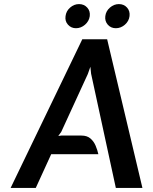

<svg xmlns="http://www.w3.org/2000/svg" viewBox="-20 -919 748 939"><path d="M32 0 382.5 -727H504L676.5 0H546.5L425.5 -558.5L422 -592.5L409.5 -557L279.5 -274L265 -254L279.5 -256H378.5Q405.5 -256 422 -242Q438.5 -228 447.5 -206.8Q456.5 -185.5 461 -165H230.5L155 0ZM351.5 -781Q328 -781 312.5 -798.2Q297 -815.5 300.5 -840Q303.5 -865 323 -882Q342.5 -899 366.5 -899Q391 -899 406.5 -882Q422 -865 419 -840Q415.5 -815.5 395.8 -798.2Q376 -781 351.5 -781ZM546.5 -781Q522.5 -781 507.2 -798.2Q492 -815.5 495 -840Q498 -865 517.8 -882Q537.5 -899 561.5 -899Q586 -899 601.2 -882Q616.5 -865 613.5 -840Q610.5 -815.5 590.8 -798.2Q571 -781 546.5 -781Z"/></svg>

Font: Expletus Sans SemiBold
Style: Italic
Weight: 600
Italic angle: -7°
Version: Version 7.500